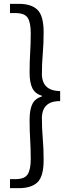

<svg xmlns="http://www.w3.org/2000/svg" viewBox="-20 -810 371 999"><path d="M32 169V122H61Q108 122 124 97Q140 72 140 17Q140 -34 137 -82Q134 -130 134 -187Q134 -240 148.5 -269Q163 -298 198 -308V-312Q163 -322 148.5 -351Q134 -380 134 -432Q134 -490 137 -537.5Q140 -585 140 -637Q140 -693 124 -717.5Q108 -742 61 -742H32V-790H78Q143 -790 175 -759Q207 -728 207 -642Q207 -581 202.5 -530.5Q198 -480 198 -423Q198 -402 206 -382Q214 -362 234.5 -349.5Q255 -337 293 -336V-284Q255 -284 234.5 -271.5Q214 -259 206 -239Q198 -219 198 -196Q198 -139 202.5 -89Q207 -39 207 23Q207 108 175 138.5Q143 169 78 169Z"/></svg>

Font: Source Han Sans SC Normal
Style: Regular
Weight: 350
Designer: Ryoko NISHIZUKA 西塚涼子 (kana, bopomofo & ideographs); Paul D. Hunt (Latin, Greek & Cyrillic); Sandoll Communications 산돌커뮤니
Foundry: Adobe
Version: Version 2.004;hotconv 1.0.118;makeotfexe 2.5.65603